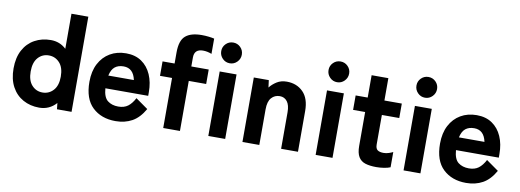

<svg xmlns="http://www.w3.org/2000/svg" viewBox="-59 -1062 3824 1413"><g transform="rotate(10 1853.5 -356.0)"><path d="M268 11Q201 11 147.5 -18.5Q94 -48 63.5 -104.5Q33 -161 33 -241Q33 -322 63.5 -378.5Q94 -435 147.5 -464.5Q201 -494 268 -494Q335 -494 383 -449V-711H509V0H400L395 -46Q344 11 268 11ZM273 -103Q321 -103 353.5 -138.5Q386 -174 386 -241Q386 -309 353.5 -344.5Q321 -380 273 -380Q225 -380 193 -344.5Q161 -309 161 -241Q161 -174 193 -138.5Q225 -103 273 -103Z M838 11Q732 11 666 -51.5Q600 -114 600 -241Q600 -320 629.5 -376.5Q659 -433 711 -463.5Q763 -494 831 -494Q899 -494 946.5 -461.5Q994 -429 1019 -372Q1044 -315 1044 -241V-214H724Q729 -147 760.5 -122.5Q792 -98 840 -98Q884 -98 912 -119Q940 -140 962 -182L1054 -117Q1015 -48 961.5 -18.5Q908 11 838 11ZM729 -310H920Q902 -396 829 -396Q789 -396 764 -376Q739 -356 729 -310Z M1194 0V-374H1104V-482H1194V-565Q1194 -654 1234 -688.5Q1274 -723 1355 -723Q1381 -723 1407 -720Q1433 -717 1449 -713V-599Q1434 -605 1417.5 -608.5Q1401 -612 1384 -612Q1319 -612 1319 -549V-482H1449V-374H1319V0Z M1531 0V-482H1657V0ZM1593 -554Q1561 -554 1538.5 -577Q1516 -600 1516 -632Q1516 -664 1538.5 -686.5Q1561 -709 1593 -709Q1625 -709 1647.5 -686.5Q1670 -664 1670 -632Q1670 -600 1647.5 -577Q1625 -554 1593 -554Z M1786 0V-482H1898L1905 -428Q1925 -454 1956.5 -474Q1988 -494 2031 -494Q2106 -494 2153.5 -446Q2201 -398 2201 -304V0H2075V-273Q2075 -326 2054.5 -353Q2034 -380 1999 -380Q1961 -380 1936.5 -352.5Q1912 -325 1912 -266V0Z M2333 0V-482H2459V0ZM2395 -554Q2363 -554 2340.5 -577Q2318 -600 2318 -632Q2318 -664 2340.5 -686.5Q2363 -709 2395 -709Q2427 -709 2449.5 -686.5Q2472 -664 2472 -632Q2472 -600 2449.5 -577Q2427 -554 2395 -554Z M2787 11Q2739 11 2705.5 0.5Q2672 -10 2654.5 -39Q2637 -68 2637 -121V-374H2547V-482H2637V-649H2762V-482H2892V-374H2762V-154Q2762 -123 2777.5 -112Q2793 -101 2822 -101Q2842 -101 2861.5 -107.5Q2881 -114 2892 -120V-6Q2873 2 2844.5 6.5Q2816 11 2787 11Z M2990 0V-482H3116V0ZM3052 -554Q3020 -554 2997.5 -577Q2975 -600 2975 -632Q2975 -664 2997.5 -686.5Q3020 -709 3052 -709Q3084 -709 3106.5 -686.5Q3129 -664 3129 -632Q3129 -600 3106.5 -577Q3084 -554 3052 -554Z M3458 11Q3352 11 3286 -51.5Q3220 -114 3220 -241Q3220 -320 3249.5 -376.5Q3279 -433 3331 -463.5Q3383 -494 3451 -494Q3519 -494 3566.5 -461.5Q3614 -429 3639 -372Q3664 -315 3664 -241V-214H3344Q3349 -147 3380.5 -122.5Q3412 -98 3460 -98Q3504 -98 3532 -119Q3560 -140 3582 -182L3674 -117Q3635 -48 3581.5 -18.5Q3528 11 3458 11ZM3349 -310H3540Q3522 -396 3449 -396Q3409 -396 3384 -376Q3359 -356 3349 -310Z"/></g></svg>

Font: Zen Kaku Gothic New Black
Style: Regular
Weight: 900
Designer: Yoshimichi Ohira
Foundry: Positype
Version: Version 1.001